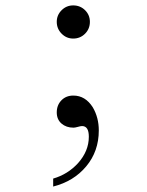

<svg xmlns="http://www.w3.org/2000/svg" viewBox="-20 -474 540 707"><path d="M175.8 212.9V183.6Q229.5 168 267.1 127Q307.1 82.5 307.1 29.3Q307.1 -9.8 282.2 -9.8Q276.9 -9.8 266.6 -6.8Q256.3 -3.9 250.5 -3.9Q224.1 -3.9 206.5 -19Q189 -34.2 189 -60.1Q189 -86.9 206.1 -104.5Q223.1 -122.1 250 -122.1Q294.4 -122.1 321.8 -78.6Q343.8 -41 343.8 6.3Q343.8 83 297.6 138.4Q251.5 193.8 175.8 212.9ZM189 -393.6Q189 -418.5 206.8 -436.3Q224.6 -454.1 249.5 -454.1Q275.4 -454.1 293.2 -436.5Q311 -418.9 311 -393.6Q311 -367.7 293.2 -349.9Q275.4 -332 249.5 -332Q224.6 -332 206.8 -350.1Q189 -368.2 189 -393.6Z"/></svg>

Font: BabelStone Irk Bitig
Style: Regular
Weight: 400
Designer: Andrew West
Foundry: BabelStone
Version: Version 1.03 June 7, 2023